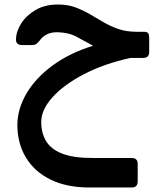

<svg xmlns="http://www.w3.org/2000/svg" viewBox="-20 -475 711 852"><path d="M376 357Q276 357 204.5 322Q133 287 95 224Q57 161 57 78Q58 7 98 -61Q138 -129 213.5 -184.5Q289 -240 393 -272Q356 -292 320.5 -311.5Q285 -331 234 -332Q205 -332 186 -321.5Q167 -311 157 -296Q147 -284 140.5 -279.5Q134 -275 119 -275H79Q51 -275 51 -299Q51 -334 73.5 -370Q96 -406 137.5 -430.5Q179 -455 237 -455Q280 -455 314 -442.5Q348 -430 378 -412.5Q408 -395 438.5 -377Q469 -359 504.5 -346.5Q540 -334 587 -334H618Q633 -334 637.5 -327.5Q642 -321 642 -307V-244Q642 -218 615 -218H559Q441 -192 352 -145.5Q263 -99 213 -43.5Q163 12 163 66Q163 115 184.5 151Q206 187 255.5 206.5Q305 226 390 226H564Q591 226 591 252V330Q591 357 564 357Z"/></svg>

Font: Rubik Medium
Style: Regular
Weight: 500
Designer: Hubert and Fischer
Foundry: Hubert and Fischer
Version: Version 2.300; ttfautohint (v1.8.4.7-5d5b);gftools[0.9.30]